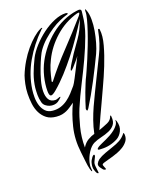

<svg xmlns="http://www.w3.org/2000/svg" viewBox="-117 -535 683 915"><g transform="rotate(-15 224.0 -77.5)"><path d="M399 -452Q408 -433 410.5 -405.5Q413 -378 410.5 -349Q408 -320 402.5 -291.5Q397 -263 389 -241Q367 -182 340.5 -118.5Q314 -55 286 0Q285 1 282.5 5Q280 9 278 9Q276 8 274.5 3.5Q273 -1 274 -3Q277 -17 281.5 -37Q286 -57 292 -77.5Q298 -98 304 -118Q310 -138 316 -152Q318 -158 325.5 -179Q333 -200 342 -228.5Q351 -257 360.5 -289.5Q370 -322 377.5 -353.5Q385 -385 389.5 -410.5Q394 -436 392 -451Q392 -460 393 -460Q395 -460 396 -457Q397 -454 399 -452ZM308 -463Q308 -462 307 -460Q306 -458 299 -456Q286 -451 265.5 -440Q245 -429 223.5 -412Q202 -395 181 -373Q160 -351 145 -325Q140 -317 132 -295Q124 -273 116 -245Q108 -217 102.5 -187Q97 -157 99 -132.5Q101 -108 111.5 -93Q122 -78 145 -79Q150 -79 159.5 -84Q169 -89 171 -88Q173 -86 164.5 -77.5Q156 -69 153 -67Q145 -61 133.5 -59Q122 -57 111 -59.5Q100 -62 90.5 -68.5Q81 -75 77 -86Q70 -106 68.5 -124Q67 -142 67 -159Q68 -193 77 -227Q86 -261 101 -299Q112 -326 134 -355Q156 -384 183.5 -408.5Q211 -433 241.5 -449Q272 -465 299 -466Q301 -466 304.5 -465Q308 -464 308 -463ZM351 -451Q288 -427 242 -378Q196 -329 174 -271Q164 -246 159 -222Q154 -198 151 -174Q149 -169 151.5 -166.5Q154 -164 157 -169Q197 -232 251 -299.5Q305 -367 356 -437Q362 -446 362 -451Q362 -454 351 -451ZM436 -348Q443 -317 434.5 -270.5Q426 -224 411 -174.5Q396 -125 379 -79Q362 -33 352 -4Q345 14 333 48Q321 82 310 114Q334 103 353.5 92.5Q373 82 377 62L378 61Q381 61 381 61L382 66Q387 92 377 107.5Q367 123 349 132.5Q331 142 309.5 149Q288 156 271 166Q254 177 241.5 201Q229 225 225 250Q222 268 225 280Q228 292 226 294Q223 295 218 281Q212 264 207.5 240Q203 216 198 193Q184 127 193.5 65.5Q203 4 222 -45Q210 -35 200 -27Q190 -19 180 -13.5Q170 -8 158 -4.5Q146 -1 129 -1Q100 -1 81 -13Q62 -25 49.5 -45Q37 -65 31.5 -90.5Q26 -116 24.5 -141.5Q23 -167 26 -190.5Q29 -214 33 -230Q43 -264 58 -295Q73 -326 91 -351.5Q109 -377 127.5 -396Q146 -415 163 -425Q165 -426 168 -427.5Q171 -429 173 -427Q174 -426 170.5 -423.5Q167 -421 166 -419Q117 -362 86 -295Q55 -228 51 -156Q50 -138 52 -116.5Q54 -95 61.5 -76.5Q69 -58 83 -45.5Q97 -33 120 -33Q142 -33 160 -40.5Q178 -48 193 -61Q208 -74 220.5 -90Q233 -106 244 -122Q247 -127 250.5 -134Q254 -141 260 -155.5Q266 -170 275.5 -193.5Q285 -217 300 -255Q292 -241 283.5 -230Q275 -219 266 -206Q264 -204 259.5 -198.5Q255 -193 253 -195Q251 -197 255 -207.5Q259 -218 265.5 -230.5Q272 -243 278 -254.5Q284 -266 286 -270Q300 -295 322 -332.5Q344 -370 357 -422Q337 -383 314 -342Q291 -301 265.5 -262Q240 -223 212.5 -187Q185 -151 156 -122Q137 -103 129 -105.5Q121 -108 119 -130Q116 -164 122 -202Q128 -240 142 -273Q155 -304 176 -335Q197 -366 224 -392Q251 -418 283.5 -436.5Q316 -455 351 -463Q354 -464 361 -465Q368 -466 371 -464Q376 -461 375.5 -453.5Q375 -446 375 -438Q375 -388 361 -336Q347 -284 327.5 -230.5Q308 -177 285.5 -121.5Q263 -66 245 -11Q234 24 225.5 74.5Q217 125 222 176Q233 154 250 142Q267 130 282 125Q286 91 294 60Q302 29 312.5 -1Q323 -31 335 -62Q347 -93 360 -127Q379 -178 400 -230.5Q421 -283 427 -345Q427 -353 431 -353Q436 -353 436 -348ZM401 94Q412 122 403 144.5Q394 167 377 178Q339 202 296 203Q288 203 284.5 203.5Q281 204 279 200Q278 198 282.5 193.5Q287 189 292 186Q298 182 305.5 178Q313 174 327 166Q338 160 350.5 151.5Q363 143 373.5 133Q384 123 390.5 112Q397 101 396 91Q396 85 397 87Q398 89 399 90.5Q400 92 401 94ZM421 165Q424 184 415 198.5Q406 213 392 223.5Q378 234 363 241Q348 248 338 252Q326 257 315 260.5Q304 264 293 269Q280 274 283 280.5Q286 287 290 295Q292 297 292 300Q292 303 290 303Q283 303 279 299.5Q275 296 271 291Q257 277 261.5 266Q266 255 275 247Q289 236 309 226.5Q329 217 352 207Q369 200 386 189Q403 178 416 158Q418 155 419 158.5Q420 162 421 165ZM257 222Q259 225 257 230.5Q255 236 253 241Q251 247 249 251.5Q247 256 246.5 261.5Q246 267 247.5 275.5Q249 284 252 298Q256 311 252 311Q249 311 245 307Q242 304 236 290Q230 276 234 254Q235 248 238 241.5Q241 235 244.5 229.5Q248 224 251.5 221.5Q255 219 257 222Z"/></g></svg>

Font: Akronim
Style: Regular
Weight: 400
Designer: Grzegorz Klimczewski
Foundry: Fonty.PL
Version: Version 1.001